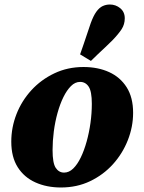

<svg xmlns="http://www.w3.org/2000/svg" viewBox="-20 -815 638 851"><path d="M250 16Q187 16 137 -6.5Q87 -29 58.5 -74Q30 -119 30 -187Q30 -250 53 -309Q76 -368 119 -415Q162 -462 221 -490Q280 -518 350 -518Q414 -518 463.5 -495.5Q513 -473 541.5 -428Q570 -383 570 -315Q570 -253 546.5 -193.5Q523 -134 480.5 -87Q438 -40 379.5 -12Q321 16 250 16ZM264 -50Q286 -50 304.5 -68Q323 -86 338 -117Q353 -148 364 -187.5Q375 -227 381 -270Q387 -313 387 -355Q387 -410 373 -431Q359 -452 335 -452Q313 -452 294.5 -433.5Q276 -415 261 -384.5Q246 -354 235 -314.5Q224 -275 218.5 -232.5Q213 -190 213 -150Q213 -92 227 -71Q241 -50 264 -50ZM335 -574Q343 -597 351 -620Q359 -643 366.5 -666Q374 -689 382 -712Q394 -745 407 -763Q420 -781 435 -788Q450 -795 467 -795Q493 -795 513 -778.5Q533 -762 533 -734Q533 -707 519 -685.5Q505 -664 478 -636Q462 -620 446 -605Q430 -590 414 -575Q398 -560 383 -545Z"/></svg>

Font: Source Serif 4 Black
Style: Italic
Weight: 900
Italic angle: -12°
Designer: Frank Grießhammer
Foundry: Adobe Systems Incorporated
Version: Version 4.004;hotconv 1.0.116;makeotfexe 2.5.65601